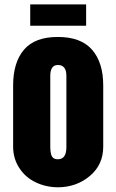

<svg xmlns="http://www.w3.org/2000/svg" viewBox="-20 -815 515 850"><path d="M38.1 -165.5V-436.5Q38.1 -538.1 85.9 -594.7Q133.8 -651.4 236.3 -651.4Q338.4 -651.4 387.7 -594.7Q437 -538.1 437 -436.5V-165.5Q437 -85.9 377.9 -36.1Q318.8 13.7 236.3 14.2Q183.1 13.7 138.2 -7.8Q92.8 -29.3 65.4 -71.3Q38.1 -113.3 38.1 -165.5ZM273.9 -163.6V-479Q273.9 -527.3 236.3 -527.3Q202.6 -527.3 202.6 -479V-163.6Q202.6 -124.5 217.3 -114.7Q224.6 -109.9 236.3 -109.9Q273.9 -109.9 273.9 -163.6ZM113.8 -701.2V-795.4H361.3V-701.2Z"/></svg>

Font: Oswald-Bold
Style: Bold
Weight: 700
Designer: vernon adams
Foundry: vernon adams
Version: Version 2.002; ttfautohint (v0.92.18-e454-dirty) -l 8 -r 50 